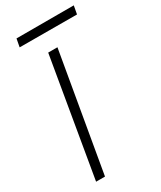

<svg xmlns="http://www.w3.org/2000/svg" viewBox="-211 -918 830 990"><g transform="rotate(-30 204.0 -422.5)"><path d="M172 -700 53 0H106L227 -700ZM58 -797 399 -796 408 -845H67Z"/></g></svg>

Font: Jost Light
Style: Italic
Weight: 300
Italic angle: -5°
Version: Version 3.710